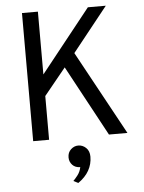

<svg xmlns="http://www.w3.org/2000/svg" viewBox="-62 -749 783 1045"><g transform="rotate(-5 330.0 -226.0)"><path d="M98 0V-700H185V-357L458 -700H556L363 -458L613 0H512L304 -385L185 -239V0ZM323 248 297 235Q306 226.5 321 207.5Q336 188.5 341 163Q314 163 298 146Q282 129 282 105Q282 78 299.8 61.5Q317.5 45 340 45Q364 45 382.5 62.5Q401 80 401 111Q401 151.5 381.5 186.2Q362 221 323 248Z"/></g></svg>

Font: Overpass
Style: Regular
Weight: 400
Designer: Delve Withrington, Dave Bailey, Thomas Jockin
Foundry: Delve Fonts LLC
Version: Version 4.000